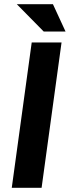

<svg xmlns="http://www.w3.org/2000/svg" viewBox="-20 -894 332 914"><path d="M36 0H178L273 -692H131ZM188 -744H292L232 -874H60Z"/></svg>

Font: Ronzino Bold
Style: Italic
Weight: 700
Italic angle: -8°
Designer: Nunzio Mazzaferro
Foundry: Collletttivo
Version: Version 1.000;Glyphs 3.3 (3337)